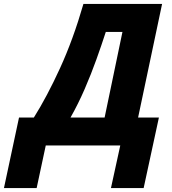

<svg xmlns="http://www.w3.org/2000/svg" viewBox="-119 -734 870 969"><path d="M-99 215 -23 -141H52Q118 -246 184 -390Q250 -534 302 -714H699L578 -141H683L606 215H441L488 0H112L66 215ZM237 -141H409L499 -573H415Q394 -508 367.5 -434Q341 -360 308.5 -285Q276 -210 237 -141Z"/></svg>

Font: Noto Sans Disp ExtBd
Style: Italic
Weight: 800
Italic angle: -12°
Designer: Monotype Design Team
Foundry: Monotype Imaging Inc.
Version: Version 2.000;GOOG;noto-source:20170915:90ef993387c0